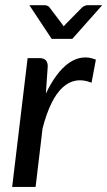

<svg xmlns="http://www.w3.org/2000/svg" viewBox="-20 -738 424 758"><path d="M28 0ZM28 0 89 -508.5H136.5Q168.5 -508.5 168.5 -476L161 -368.5Q181 -410.5 204 -441.2Q227 -472 252.2 -489.5Q277.5 -507 304.2 -510.5Q331 -514 358.5 -502.5L341.5 -411.5Q276.5 -437.5 227.5 -393Q178.5 -348.5 148 -231L120.5 0ZM96 -717.5H156.5Q162 -717.5 167 -715.2Q172 -713 174.5 -710L224.5 -644L231.5 -634L240.5 -644L305.5 -710Q309 -712.5 314.5 -715Q320 -717.5 325.5 -717.5H383.5L265.5 -584.5H184Z"/></svg>

Font: Lato Medium
Style: Italic
Weight: 500
Italic angle: -7°
Designer: Lukasz Dziedzic
Foundry: tyPoland Lukasz Dziedzic
Version: Version 2.006; 2014-01-15